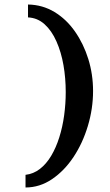

<svg xmlns="http://www.w3.org/2000/svg" viewBox="-20 -710 487 850"><path d="M104 -690Q168 -689 221 -657Q274 -625 312 -570.5Q350 -516 371 -448.5Q392 -381 392 -307Q392 -229 369 -152.5Q346 -76 305.5 -15Q265 46 210.5 83Q156 120 93 120V64Q128 60 156.5 38Q185 16 206.5 -20Q228 -56 242.5 -102Q257 -148 264 -199.5Q271 -251 271 -302Q271 -364 261 -421.5Q251 -479 230 -526.5Q209 -574 177.5 -602.5Q146 -631 104 -633Z"/></svg>

Font: Smooch Sans ExtraBold
Style: Regular
Weight: 800
Designer: Robert E. Leuschke
Foundry: Robert E. Leuschke
Version: Version 1.010